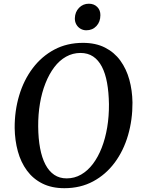

<svg xmlns="http://www.w3.org/2000/svg" viewBox="-20 -978 746 1008"><path d="M318 10Q251.5 10 202.5 -14.5Q153.5 -39 121.5 -82.5Q89.5 -126 73.8 -183.2Q58 -240.5 57 -305.5Q56.5 -396.5 80.8 -477.2Q105 -558 151.8 -620Q198.5 -682 265 -717.5Q331.5 -753 415.5 -753Q482.5 -753 531.2 -728.2Q580 -703.5 611.8 -659.8Q643.5 -616 659 -559.8Q674.5 -503.5 675.5 -440Q676 -349.5 652.2 -268Q628.5 -186.5 582 -124Q535.5 -61.5 469 -25.8Q402.5 10 318 10ZM330 -41.5Q371 -41.5 405.8 -61.5Q440.5 -81.5 467.8 -117.5Q495 -153.5 514 -202.2Q533 -251 542.8 -309.2Q552.5 -367.5 552 -431.5Q551 -494 542 -543.5Q533 -593 514.8 -628Q496.5 -663 468.8 -681.5Q441 -700 402.5 -700Q362 -700 327 -680.5Q292 -661 265 -625.2Q238 -589.5 218.8 -541Q199.5 -492.5 189.8 -434.8Q180 -377 180.5 -313.5Q181 -250.5 190.5 -200Q200 -149.5 218.5 -114.2Q237 -79 264.8 -60.2Q292.5 -41.5 330 -41.5ZM433 -819Q416.5 -819 402.5 -827.2Q388.5 -835.5 380.5 -850Q372.5 -864.5 373 -882.5Q374 -915.5 395 -937Q416 -958.5 446.5 -958.5Q473.5 -958.5 490.5 -941.5Q507.5 -924.5 507 -898Q507 -863.5 486.2 -841.2Q465.5 -819 433 -819Z"/></svg>

Font: Merriweather 24pt Medium
Style: Italic
Weight: 500
Italic angle: -7.8°
Version: Version 2.101